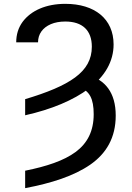

<svg xmlns="http://www.w3.org/2000/svg" viewBox="-20 -757 679 990"><path d="M109.7 -162.6C245 -192.8 358.7 -240.1 439.6 -301.5C520.2 -362.9 565.7 -439.6 565.7 -527.7C565.7 -660.2 467.7 -737.2 316.8 -737.2C218.4 -737.2 139.9 -703.1 96.2 -643.8C74.6 -614 63.6 -578.8 63.6 -538.7H176.1C176.1 -581.3 199.9 -614.3 242.2 -632.5C263.1 -641.3 288 -646 316.8 -646C405.2 -646 453.5 -600.1 453.5 -516.3C453.5 -450.6 424.7 -399.9 367.2 -357.6C309.7 -315 223.7 -279.8 109.7 -245.7ZM385.7 -307.5C442.1 -290.5 463.1 -247.5 463.1 -168C463.1 -81 430.8 -18.5 370 26.6C309.3 71.4 220.9 100.9 109.7 123.2V213.1C245.7 187.5 361.2 150.2 445 92.3C528.8 34.1 576.7 -47.6 576.7 -161.2C576.7 -279.1 522.4 -346.2 431.5 -370.4Z"/></svg>

Font: Inter 465
Style: Regular
Weight: 400
Designer: Rasmus Andersson
Foundry: rsms
Version: Version 3.019;Glyphs 3.1.2 (3151)